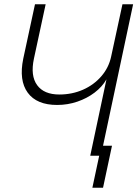

<svg xmlns="http://www.w3.org/2000/svg" viewBox="-20 -730 644 900"><path d="M403 0 479 -358Q459 -323 423.5 -296Q388 -269 342.5 -253.5Q297 -238 248 -238Q152 -238 110 -295.5Q68 -353 89 -455L144 -710H194L139 -455Q122 -375 154 -331Q186 -287 258 -287Q318 -287 369 -309.5Q420 -332 455 -372.5Q490 -413 501 -465L554 -710H604L463 -47H505L463 150H413L445 0Z"/></svg>

Font: Geist Mono ExtraLight
Style: Italic
Weight: 200
Italic angle: -12°
Monospace: yes
Designer: Basement.studio, Andrés Briganti, Mateo Zaragoza
Foundry: Basement.studio, Vercel, Andrés Briganti, Guido Ferreyra, Mateo Zaragoza
Version: Version 1.500; ttfautohint (v1.8.4.7-5d5b)